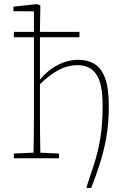

<svg xmlns="http://www.w3.org/2000/svg" viewBox="-20 -765 621 928"><path d="M47 0V-23L142 -27Q143 -68 143.5 -120Q144 -172 144 -213V-585H47V-611H144V-710L45 -711V-733L159 -745L175 -739L173 -611H364V-585H173V-380Q212 -427 260.5 -451.5Q309 -476 359 -476Q403 -476 436 -456.5Q469 -437 487.5 -388.5Q506 -340 506 -253Q506 -169 494 -101.5Q482 -34 463 25Q444 84 421 143H397Q417 83 435 27.5Q453 -28 464.5 -95Q476 -162 476 -255Q476 -362 445.5 -406Q415 -450 356 -450Q306 -450 262 -426Q218 -402 173 -358V-213Q173 -172 173.5 -120Q174 -68 175 -27L265 -23V0Z"/></svg>

Font: Source Serif 4 SmText ExtraLight
Style: Regular
Weight: 200
Designer: Frank Grießhammer
Foundry: Adobe
Version: Version 4.005;hotconv 1.1.0;makeotfexe 2.6.0